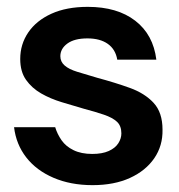

<svg xmlns="http://www.w3.org/2000/svg" viewBox="-20 -528 521 560"><path d="M250 12Q186 12 136 -9.5Q86 -31 56.5 -69Q27 -107 21 -157H141Q147 -137 159.5 -119Q172 -101 194.5 -90Q217 -79 249 -79Q278 -79 297 -87.5Q316 -96 325 -110Q334 -124 334 -139Q334 -161 321 -173Q308 -185 283 -193.5Q258 -202 224 -211Q193 -220 160 -230Q127 -240 100 -255.5Q73 -271 56 -295Q39 -319 39 -356Q39 -399 62.5 -433.5Q86 -468 130 -488Q174 -508 236 -508Q322 -508 374.5 -467.5Q427 -427 436 -354H322Q317 -384 294.5 -400Q272 -416 235 -416Q197 -416 176.5 -401Q156 -386 156 -364Q156 -348 168.5 -337Q181 -326 205.5 -318.5Q230 -311 264 -301Q316 -287 359 -271.5Q402 -256 428 -228Q454 -200 454 -150Q455 -103 430 -66.5Q405 -30 359 -9Q313 12 250 12Z"/></svg>

Font: DM Sans 36pt SemiBold
Style: Regular
Weight: 600
Designer: Colophon Foundry, Jonny Pinhorn
Foundry: Colophon Foundry
Version: Version 4.004;gftools[0.9.30]